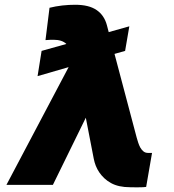

<svg xmlns="http://www.w3.org/2000/svg" viewBox="-20 -780 733 810"><path d="M269.5 -496.8 138.5 -458.8 155.5 -565.3 259.9 -594.5Q242.2 -612.2 206 -612.2Q199.2 -612.2 191.8 -612Q184.3 -611.9 171.9 -610.8L188.9 -747.2Q201.3 -750.4 215 -752.8Q228.7 -755.3 242.9 -756.9Q257.1 -758.5 271 -759.2Q284.8 -759.9 297.6 -759.9Q355.1 -759.9 387.6 -737.6Q420.1 -715.2 431.1 -673.3L438.6 -644.5L525.6 -669L507.8 -565.3L463.1 -552.6L556.8 -198.9Q559.3 -190 562.9 -178.8Q566.4 -167.6 571.7 -157.8Q577.1 -148.1 585 -141.5Q593 -134.9 604.4 -134.9H621.4L596.6 8.5Q586.3 9.9 574.9 10.1Q563.6 10.3 550.1 10.3Q545.1 9.9 540 9.9Q534.8 9.9 529.1 9.9Q480.1 9.9 448.2 -7.8Q432.2 -16.7 419.9 -28.2Q407.7 -39.8 398.8 -52.9Q389.9 -66.1 384.2 -80.4Q378.6 -94.8 375.7 -109.4L342 -283.4L203.1 0H7.1Z"/></svg>

Font: Inter P Black
Style: Italic
Weight: 900
Italic angle: -9.40001°
Designer: Rasmus Andersson
Foundry: rsms
Version: Version 3.018;git-588b23468